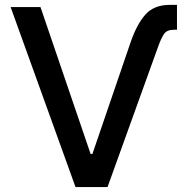

<svg xmlns="http://www.w3.org/2000/svg" viewBox="-20 -756 758 776"><path d="M506.3 -580.6Q531.7 -656.2 566.9 -696.3Q602.1 -736.3 666 -736.3H695.3V-635.7H682.1Q654.3 -635.7 642.6 -618.2Q630.9 -600.6 619.1 -567.4L414.6 0H285.2L22.9 -727.5H143.6L346.2 -133.8H353.5Z"/></svg>

Font: Inter 16pt Medium
Style: Regular
Weight: 500
Version: Version 4.001;git-66647c0bb